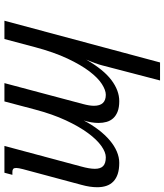

<svg xmlns="http://www.w3.org/2000/svg" viewBox="44 -603 757 885"><g transform="rotate(-90 422.5 -160.5)"><path d="M577.1 198.7H494.1L563.5 -67.4Q564.9 -73.7 567.9 -82.8Q570.8 -91.8 574.5 -101.8Q578.1 -111.8 582.3 -122.3Q586.4 -132.8 590.3 -141.6Q543.9 -61.5 495.8 -25.4Q447.8 10.7 398.9 10.7Q370.1 10.7 350.8 3.2Q331.5 -4.4 319.8 -17.3Q308.1 -30.3 303.2 -47.6Q298.3 -64.9 298.3 -84.5Q298.3 -101.6 301.3 -118.7Q304.2 -135.7 309.6 -152.8Q289.6 -114.7 266.4 -84.5Q243.2 -54.2 218 -33Q192.9 -11.7 166.5 -0.5Q140.1 10.7 114.3 10.7Q84.5 10.7 63.2 3.7Q42 -3.4 28.3 -16.6Q14.6 -29.8 8.3 -48.6Q2 -67.4 2 -90.8Q2 -124 12.7 -162.6L85.4 -433.6Q87.9 -443.8 89.4 -451.4Q90.8 -459 90.8 -464.4Q90.8 -474.6 86.2 -478.3Q81.5 -481.9 72.8 -481.9H59.1L68.8 -518.6H192.4L97.7 -165.5Q92.3 -146 89.6 -130.1Q86.9 -114.3 86.9 -101.6Q86.9 -75.7 99.6 -63.5Q112.3 -51.3 140.1 -51.3Q163.1 -51.3 192.1 -71.8Q221.2 -92.3 251.5 -133.3Q281.7 -174.3 310.3 -235.6Q338.9 -296.9 360.4 -378.4L397.5 -518.6H481.9L385.7 -157.2Q377.4 -126.5 377.4 -106Q377.4 -51.3 428.2 -51.3Q449.2 -51.3 477.5 -69.3Q505.9 -87.4 535.9 -126.7Q565.9 -166 595.2 -228.3Q624.5 -290.5 647.9 -378.4L685.1 -518.6H769.5Z"/></g></svg>

Font: Arian AMU Serif
Style: Italic
Weight: 400
Italic angle: -15°
Designer: Ruben Hakobyan (Tarumian)
Foundry: Ruben Hakobyan (Tarumian)
Version: Version 1.002